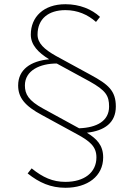

<svg xmlns="http://www.w3.org/2000/svg" viewBox="-20 -698 635 910"><path d="M529 -193C529 -268 493 -298 410 -343L245 -433C190 -464 158 -493 158 -534C158 -609 210 -650 290 -650C347 -650 396 -629 435 -594L454 -618C415 -654 358 -678 290 -678C186 -678 126 -617 126 -534C126 -485 161 -449 213 -417C125 -409 66 -368 66 -293C66 -236 97 -196 180 -152L345 -62C408 -28 437 -2 437 48C437 120 379 164 290 164C230 164 183 143 130 100L111 124C166 168 221 192 290 192C395 192 469 137 469 48C469 -11 437 -41 392 -69C475 -78 529 -116 529 -193ZM497 -193C497 -124 438 -93 355 -90L185 -183C115 -221 98 -252 98 -293C98 -365 171 -397 249 -397L405 -312C482 -269 497 -244 497 -193Z"/></svg>

Font: Gantari Thin
Style: Regular
Weight: 250
Designer: Anugrah Pasau
Foundry: Lafontype
Version: Version 1.000